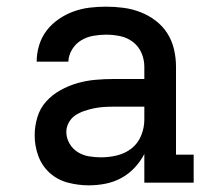

<svg xmlns="http://www.w3.org/2000/svg" viewBox="-20 -548 640 576"><path d="M246 8Q215 8 184 0Q153 -8 129.5 -29Q106 -50 95 -80Q84 -110 84 -142Q84 -169 92 -196Q100 -223 118.5 -243.5Q137 -264 161.5 -277.5Q186 -291 212 -298.5Q238 -306 265.5 -308.5Q293 -311 321 -311H413V-348Q413 -369 404.5 -389Q396 -409 379 -422Q362 -435 341 -439.5Q320 -444 298 -444Q279 -444 259.5 -440.5Q240 -437 223.5 -427Q207 -417 196.5 -400Q186 -383 185 -363H90Q90 -388 97.5 -412.5Q105 -437 120 -456.5Q135 -476 156 -490.5Q177 -505 200.5 -513.5Q224 -522 248.5 -525Q273 -528 298 -528Q325 -528 351 -524.5Q377 -521 401.5 -511.5Q426 -502 447 -486Q468 -470 482 -448Q496 -426 502 -400Q508 -374 508 -348V-84H561V0H413V-86Q401 -63 383.5 -44.5Q366 -26 344 -14Q322 -2 297 3Q272 8 246 8ZM283 -76Q308 -76 332 -82Q356 -88 375 -103Q394 -118 403.5 -141.5Q413 -165 413 -189V-228H321Q306 -228 291 -227Q276 -226 261.5 -223Q247 -220 232.5 -215Q218 -210 206 -202Q194 -194 186.5 -180.5Q179 -167 179 -152Q179 -134 188.5 -117.5Q198 -101 213.5 -91.5Q229 -82 247 -79Q265 -76 283 -76Z"/></svg>

Font: Iosevka Etoile Medium
Style: Regular
Weight: 500
Designer: Belleve Invis
Foundry: Belleve Invis
Version: Version 22.1.2; ttfautohint (v1.8.4)